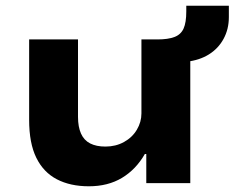

<svg xmlns="http://www.w3.org/2000/svg" viewBox="-20 -641 821 672"><path d="M291 11Q226 11 179 -13.5Q132 -38 107 -89Q82 -140 82 -221V-503H253V-232Q253 -197 263.5 -173.5Q274 -150 295.5 -139Q317 -128 349 -128Q385 -128 414 -144Q443 -160 459 -187Q475 -214 475 -244V-503H646V0H492V-102H487Q456 -48 407 -18.5Q358 11 291 11ZM633 -425 531 -489V-503Q568 -503 590.5 -511.5Q613 -520 622.5 -541Q632 -562 632 -601V-621H781V-581Q781 -539 762.5 -505Q744 -471 711 -450.5Q678 -430 633 -425Z"/></svg>

Font: Nunito Sans 7pt SemiExpanded ExtraBold
Style: Regular
Weight: 800
Width: 6
Designer: Vernon Adams
Foundry: Vernon Adams
Version: Version 3.101;gftools[0.9.27]